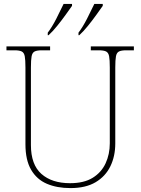

<svg xmlns="http://www.w3.org/2000/svg" viewBox="-20 -951 719 981"><path d="M340 10Q271 10 219.5 -12Q168 -34 139 -83.5Q110 -133 110 -214V-606Q110 -645 106.5 -663.5Q103 -682 91 -688Q79 -694 54 -694H13V-714H236V-694H194Q169 -694 157 -688Q145 -682 141.5 -663.5Q138 -645 138 -606V-210Q138 -110 191.5 -62.5Q245 -15 338 -15Q409 -15 453.5 -42.5Q498 -70 519.5 -116.5Q541 -163 541 -219V-606Q541 -645 537.5 -663.5Q534 -682 522 -688Q510 -694 485 -694H444V-714H664V-694H625Q600 -694 588 -688Q576 -682 572.5 -663.5Q569 -645 569 -606V-218Q569 -153 544 -101.5Q519 -50 468.5 -20Q418 10 340 10ZM381 -784Q403 -813 424.5 -855Q446 -897 462 -931H505V-921Q493 -904 472.5 -875.5Q452 -847 429 -818.5Q406 -790 385 -771H381ZM224 -784Q246 -813 267.5 -855Q289 -897 305 -931H348V-921Q336 -904 315.5 -875.5Q295 -847 272 -818.5Q249 -790 228 -771H224Z"/></svg>

Font: Noto Serif Telugu Thin
Style: Regular
Weight: 100
Designer: Jelle Bosma - Monotype Design Team
Foundry: Monotype Imaging Inc.
Version: Version 2.005; ttfautohint (v1.8.4.7-5d5b)